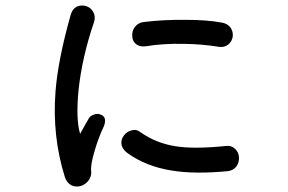

<svg xmlns="http://www.w3.org/2000/svg" viewBox="-20 -724 1040 694"><path d="M235.4 -669.9Q189.5 -507.8 180.7 -393.6Q168 -231.4 214.8 -83Q221.7 -62.5 239.3 -53.7Q253.9 -46.9 272.5 -51.8Q289.1 -57.6 299.8 -71.3Q311.5 -86.9 309.6 -105.5Q306.6 -127 322.3 -179.7Q335.9 -226.6 355.5 -267.6Q362.3 -285.2 358.4 -296.9Q353.5 -307.6 341.8 -310.5Q331.1 -314.5 319.3 -309.6Q305.7 -305.7 299.8 -293.9L288.1 -273.4L269.5 -240.2Q253.9 -293 263.7 -396.5Q276.4 -517.6 320.3 -645.5Q326.2 -666 316.4 -681.6Q308.6 -696.3 291 -702.1Q273.4 -707 257.8 -700.2Q241.2 -691.4 235.4 -669.9ZM500 -644.5Q480.5 -642.6 467.8 -627Q457 -613.3 458 -594.7Q458 -577.1 469.7 -566.4Q483.4 -553.7 506.8 -556.6Q570.3 -567.4 647.5 -565.4Q711.9 -564.5 771.5 -554.7Q791 -551.8 805.7 -563.5Q818.4 -574.2 821.3 -591.8Q823.2 -609.4 813.5 -624Q801.8 -639.6 780.3 -642.6Q727.5 -652.3 651.4 -652.3Q573.2 -653.3 500 -644.5ZM486.3 -247.1Q472.7 -257.8 456.1 -252.9Q439.5 -249 428.7 -235.4Q417 -220.7 418.9 -204.1Q420.9 -185.5 440.4 -170.9Q507.8 -122.1 601.6 -107.4Q684.6 -93.8 804.7 -105.5Q824.2 -108.4 835 -123Q844.7 -137.7 843.8 -155.3Q842.8 -173.8 830.1 -185.5Q816.4 -199.2 795.9 -196.3Q681.6 -184.6 615.2 -195.3Q543.9 -206.1 486.3 -247.1Z"/></svg>

Font: Gungsuh
Style: Regular
Weight: 400
Version: Version 2.21